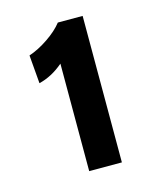

<svg xmlns="http://www.w3.org/2000/svg" viewBox="-69 -807 379 471"><g transform="rotate(-15 121.0 -572.0)"><path d="M101 -659Q72 -634 39 -626L33 -698Q57 -706 82 -723Q107 -740 121 -758H184V-386H101Z"/></g></svg>

Font: Cabin Medium
Style: Regular
Weight: 500
Designer: Pablo Impallari
Foundry: Pablo Impallari. http://www.impallari.com Igino Marini. http://www.ikern.com
Version: Version 2.200